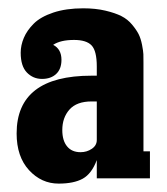

<svg xmlns="http://www.w3.org/2000/svg" viewBox="-20 -706 401 462"><path d="M325.2 -556.2V-341.8H340.8V-276.9H212.9V-320.8Q200.7 -288.1 179.2 -276.1Q157.7 -264.2 121.1 -264.2Q79.6 -264.2 49.8 -296.6Q20 -329.1 20 -384.8Q20 -523.9 200.2 -523.9H212.9V-545.9Q212.9 -583.5 200.4 -596.7Q188 -609.9 158.2 -609.9Q125.5 -609.9 107.9 -598.1Q127.9 -587.9 127.9 -562Q127.9 -540 115.2 -528.1Q102.5 -516.1 81.1 -516.1Q59.6 -516.1 44.7 -531.5Q29.8 -546.9 29.8 -579.1Q29.8 -597.2 37.4 -615Q44.9 -632.8 61.3 -649.2Q77.6 -665.5 108.4 -675.8Q139.2 -686 180.2 -686Q210 -686 233.6 -680.4Q257.3 -674.8 272.2 -667.2Q287.1 -659.7 297.9 -646.7Q308.6 -633.8 313.7 -623.5Q318.8 -613.3 321.8 -598.1Q324.7 -583 325 -575.7Q325.2 -568.4 325.2 -556.2ZM173.8 -339.8Q189 -339.8 200.9 -347.9Q212.9 -356 212.9 -369.1V-461.9H200.2Q164.6 -461.9 147.2 -442.4Q129.9 -422.9 129.9 -393.1Q129.9 -367.7 141.4 -353.8Q152.8 -339.8 173.8 -339.8Z"/></svg>

Font: Margherita Black
Style: Regular
Weight: 900
Designer: James Puckett
Foundry: Dunwich Type Founders
Version: Version 1.008;hotconv 1.0.109;makeotfexe 2.5.65596